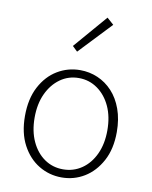

<svg xmlns="http://www.w3.org/2000/svg" viewBox="-92 -899 774 980"><g transform="rotate(10 295.0 -409.0)"><path d="M295 13Q231 13 177 -19.5Q123 -52 90 -114Q57 -176 57 -264Q57 -353 90 -415.5Q123 -478 177 -510.5Q231 -543 295 -543Q343 -543 386 -524.5Q429 -506 462 -470.5Q495 -435 514 -382.5Q533 -330 533 -264Q533 -176 499.5 -114Q466 -52 412.5 -19.5Q359 13 295 13ZM295 -29Q349 -29 392 -58.5Q435 -88 459.5 -141Q484 -194 484 -264Q484 -335 459.5 -388Q435 -441 392 -471.5Q349 -502 295 -502Q241 -502 198.5 -471.5Q156 -441 131.5 -388Q107 -335 107 -264Q107 -194 131.5 -141Q156 -88 198.5 -58.5Q241 -29 295 -29ZM262 -633 236 -658 385 -831 420 -800Z"/></g></svg>

Font: Noto Sans KR Thin ExtraLight
Style: Regular
Weight: 250
Version: Version 2.004-H2;hotconv 1.0.118;makeotfexe 2.5.65603